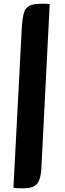

<svg xmlns="http://www.w3.org/2000/svg" viewBox="-20 -823 354 1043"><path d="M53 196 99 -684Q105 -758 120.5 -775.5Q136 -793 157 -798Q178 -803 211 -803Q244 -803 250 -800L204 105Q199 157 178.5 178.5Q158 200 107.5 200Q57 200 53 196Z"/></svg>

Font: Sansita One
Style: Regular
Weight: 400
Designer: Pablo Cosgaya
Foundry: Omnibus-Type
Version: Version 1.001